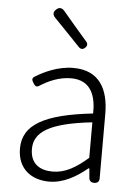

<svg xmlns="http://www.w3.org/2000/svg" viewBox="-57 -875 662 932"><g transform="rotate(5 273.5 -409.0)"><path d="M461 -253V-338C461 -456 416 -547 288 -547C212 -547 145 -514 103 -488C90 -479 92 -472 100 -458C109 -443 116 -437 131 -447C169 -471 221 -496 281 -496C382 -496 404 -414 402 -335C168 -309 63 -252 63 -135C63 -35 132 13 218 13C287 13 350 -24 403 -68H407L411 -23C412 -8 421 0 436 0C452 0 461 -8 461 -24V-169ZM402 -248V-205V-119C340 -65 289 -37 230 -37C170 -37 121 -64 121 -138C121 -219 192 -269 402 -292ZM275 -753 219 -819C207 -833 193 -835 179 -822C165 -809 165 -796 178 -782L239 -719L305 -650C315 -640 326 -640 336 -650C346 -659 347 -670 338 -680Z"/></g></svg>

Font: GenSenRounded2 TW L
Style: Regular
Weight: 300
Version: Version 2.100;PS 2.1;hotconv 16.6.51;makeotf.lib2.5.65220 DE